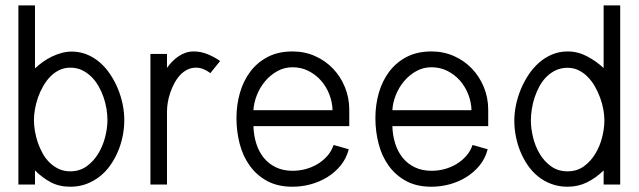

<svg xmlns="http://www.w3.org/2000/svg" viewBox="-20 -690 2388 718"><path d="M110.8 -434.1Q124 -446.8 140.1 -458.3Q156.2 -469.7 173.8 -478.3Q191.4 -486.8 210.2 -491.9Q229 -497.1 248 -497.1Q279.3 -497.1 306.2 -485.8Q333 -474.6 354.7 -455.3Q376.5 -436 393.3 -410.4Q410.2 -384.8 421.6 -356.4Q433.1 -328.1 439 -298.3Q444.8 -268.6 444.8 -241.2Q444.8 -211.9 439 -182.1Q433.1 -152.3 421.6 -124.8Q410.2 -97.2 393.1 -72.8Q376 -48.3 353.5 -30.5Q331.1 -12.7 303.5 -2.2Q275.9 8.3 242.7 8.3Q201.7 8.3 170.2 -8.3Q138.7 -24.9 110.8 -52.7V0H48.8V-669.9H110.8ZM381.8 -241.2Q381.8 -261.2 378.2 -283.4Q374.5 -305.7 366.9 -327.4Q359.4 -349.1 347.9 -368.9Q336.4 -388.7 320.8 -403.8Q305.2 -418.9 285.9 -428Q266.6 -437 242.7 -437Q220.2 -437 201.4 -427.7Q182.6 -418.5 167.7 -403.1Q152.8 -387.7 141.4 -367.7Q129.9 -347.7 122.3 -325.9Q114.7 -304.2 110.8 -282.2Q106.9 -260.3 106.9 -241.2Q106.9 -221.7 110.6 -199.7Q114.3 -177.7 121.6 -156.5Q128.9 -135.3 139.9 -115.7Q150.9 -96.2 166 -81.5Q181.2 -66.9 200.2 -58.1Q219.2 -49.3 242.7 -49.3Q277.8 -49.3 304 -68.1Q330.1 -86.9 347.4 -115.5Q364.7 -144 373.3 -177.7Q381.8 -211.4 381.8 -241.2Z M766.6 -416.5Q755.4 -425.3 741.5 -431.2Q727.5 -437 712.9 -437Q694.8 -437 679.7 -429.2Q664.6 -421.4 652.6 -408.2Q640.6 -395 631.6 -377.9Q622.6 -360.8 616.5 -342.8Q610.4 -324.7 607.4 -306.6Q604.5 -288.6 604.5 -273.4V0H542.5V-488.3H604.5V-436Q613.3 -448.7 624 -459.7Q634.8 -470.7 647.2 -479.2Q659.7 -487.8 674.1 -492.7Q688.5 -497.6 704.6 -497.6Q731 -497.6 755.9 -487.5Q780.8 -477.5 803.2 -461.9Z M1284.2 -131.8Q1275.4 -97.7 1254.2 -71.5Q1232.9 -45.4 1204.1 -27.6Q1175.3 -9.8 1141.6 -0.7Q1107.9 8.3 1073.7 8.3Q1018.6 8.3 979 -13.2Q939.5 -34.7 913.8 -70.6Q888.2 -106.4 876.2 -152.6Q864.3 -198.7 864.3 -248.5Q864.3 -297.9 877.2 -342.8Q890.1 -387.7 916 -422.1Q941.9 -456.5 981.2 -477.1Q1020.5 -497.6 1073.7 -497.6Q1119.6 -497.6 1158.4 -480.2Q1197.3 -462.9 1225.6 -433.1Q1253.9 -403.3 1270 -363.8Q1286.1 -324.2 1286.1 -279.8V-218.3H927.7Q928.7 -184.1 938.2 -153.6Q947.8 -123 966.1 -100.3Q984.4 -77.6 1011.5 -64.5Q1038.6 -51.3 1074.2 -51.3Q1098.6 -51.3 1122.6 -57.6Q1146.5 -64 1167 -76.2Q1187.5 -88.4 1203.6 -106.4Q1219.7 -124.5 1227.5 -147.9ZM1223.6 -277.8Q1222.7 -308.6 1211.4 -337.4Q1200.2 -366.2 1180.4 -388.7Q1160.6 -411.1 1133.5 -424.8Q1106.4 -438.5 1073.7 -438.5Q1043 -438.5 1016.8 -423.8Q990.7 -409.2 971.4 -386.2Q952.1 -363.3 940.7 -334.5Q929.2 -305.7 927.7 -277.8Z M1803.7 -131.8Q1794.9 -97.7 1773.7 -71.5Q1752.4 -45.4 1723.6 -27.6Q1694.8 -9.8 1661.1 -0.7Q1627.4 8.3 1593.3 8.3Q1538.1 8.3 1498.5 -13.2Q1459 -34.7 1433.3 -70.6Q1407.7 -106.4 1395.8 -152.6Q1383.8 -198.7 1383.8 -248.5Q1383.8 -297.9 1396.7 -342.8Q1409.7 -387.7 1435.5 -422.1Q1461.4 -456.5 1500.7 -477.1Q1540 -497.6 1593.3 -497.6Q1639.2 -497.6 1678 -480.2Q1716.8 -462.9 1745.1 -433.1Q1773.4 -403.3 1789.6 -363.8Q1805.7 -324.2 1805.7 -279.8V-218.3H1447.3Q1448.2 -184.1 1457.8 -153.6Q1467.3 -123 1485.6 -100.3Q1503.9 -77.6 1531 -64.5Q1558.1 -51.3 1593.8 -51.3Q1618.2 -51.3 1642.1 -57.6Q1666 -64 1686.5 -76.2Q1707 -88.4 1723.1 -106.4Q1739.3 -124.5 1747.1 -147.9ZM1743.2 -277.8Q1742.2 -308.6 1731 -337.4Q1719.7 -366.2 1700 -388.7Q1680.2 -411.1 1653.1 -424.8Q1626 -438.5 1593.3 -438.5Q1562.5 -438.5 1536.4 -423.8Q1510.3 -409.2 1491 -386.2Q1471.7 -363.3 1460.2 -334.5Q1448.7 -305.7 1447.3 -277.8Z M2237.3 0V-52.7Q2209 -24.9 2175.5 -8.3Q2142.1 8.3 2102.5 8.3Q2069.8 8.3 2042.2 -2Q2014.6 -12.2 1992.4 -30Q1970.2 -47.9 1953.6 -72Q1937 -96.2 1925.8 -123.8Q1914.6 -151.4 1908.9 -180.9Q1903.3 -210.4 1903.3 -239.7Q1903.3 -267.1 1909.4 -296.6Q1915.5 -326.2 1927.2 -355Q1939 -383.8 1956.1 -409.7Q1973.1 -435.5 1995.1 -455.1Q2017.1 -474.6 2044.2 -486.1Q2071.3 -497.6 2102.5 -497.6Q2140.6 -497.6 2174.8 -479.7Q2209 -461.9 2237.3 -435.5V-669.9H2299.3V0ZM1965.3 -239.7Q1965.3 -210 1973.4 -176.5Q1981.4 -143.1 1998.3 -114.7Q2015.1 -86.4 2041 -67.9Q2066.9 -49.3 2102.5 -49.3Q2137.7 -49.3 2163.6 -68.1Q2189.5 -86.9 2206.5 -115.5Q2223.6 -144 2231.9 -177.2Q2240.2 -210.4 2240.2 -239.7Q2240.2 -258.8 2236.3 -280.5Q2232.4 -302.2 2224.4 -324.2Q2216.3 -346.2 2204.8 -366.5Q2193.4 -386.7 2178 -402.3Q2162.6 -418 2143.8 -427.2Q2125 -436.5 2102.5 -436.5Q2078.6 -436.5 2059.1 -427.5Q2039.6 -418.5 2024.2 -403.3Q2008.8 -388.2 1997.8 -368.2Q1986.8 -348.1 1979.5 -326.4Q1972.2 -304.7 1968.8 -282.2Q1965.3 -259.8 1965.3 -239.7Z"/></svg>

Font: SengPathom
Style: Regular
Weight: 400
Designer: John M. Durdin
Foundry: Lao Script for Windows
Version: Version 1.300